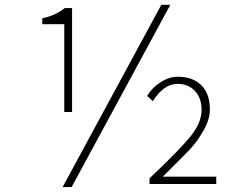

<svg xmlns="http://www.w3.org/2000/svg" viewBox="-20 -759 1040 792"><path d="M245.1 -296.9V-659.2H154.3V-683.6Q210 -695.3 247.1 -725.6H277.3V-296.9ZM238.3 12.7 645.5 -739.3H682.6L275.4 12.7ZM596.7 0V-23.4Q721.7 -141.6 766.6 -197.3Q811.5 -252.9 811.5 -305.7Q811.5 -354.5 784.2 -383.8Q756.8 -413.1 711.9 -413.1Q656.2 -413.1 610.4 -341.8L586.9 -363.3Q606.4 -396.5 641.6 -419.4Q676.8 -442.4 714.8 -442.4Q774.4 -442.4 810.1 -407.7Q845.7 -373 845.7 -307.6Q845.7 -266.6 819.8 -221.2Q793.9 -175.8 766.6 -146.5Q739.3 -117.2 669.9 -48.8Q658.2 -36.1 651.4 -30.3H872.1V0Z"/></svg>

Font: GenEi Gothic M ExtraLight
Style: Regular
Weight: 200
Designer: o_tamon (Modified); [Source Han Sans]
Ryoko NISHIZUKA  (kana & ideographs); Paul D. Hunt (Latin, Greek & Cyrillic); Wenl
Version: Version 1.1a;Original Version 1.004